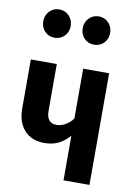

<svg xmlns="http://www.w3.org/2000/svg" viewBox="-88 -839 632 896"><g transform="rotate(10 228.5 -391.0)"><path d="M400 -529V0H277V-211Q253 -184 224.5 -170Q196 -156 158 -156Q98 -156 63.5 -193.5Q29 -231 29 -299V-529H152V-309Q152 -278 164 -263.5Q176 -249 200 -249Q221 -249 242 -261Q263 -273 277 -293V-529ZM185 -715Q185 -686 166.5 -667Q148 -648 120 -648Q92 -648 73.5 -667Q55 -686 55 -715Q55 -743 73.5 -762.5Q92 -782 120 -782Q148 -782 166.5 -762.5Q185 -743 185 -715ZM372 -715Q372 -686 353.5 -667Q335 -648 307 -648Q279 -648 260.5 -667Q242 -686 242 -715Q242 -743 260.5 -762.5Q279 -782 307 -782Q335 -782 353.5 -762.5Q372 -743 372 -715Z"/></g></svg>

Font: Fira Sans Compressed Medium
Style: Regular
Weight: 500
Width: 1
Designer: bBox Type GmbH & Carrois Corporate GbR & Edenspiekermann AG
Foundry: bBox Type GmbH & Carrois Corporate GbR & Edenspiekermann AG
Version: Version 4.301